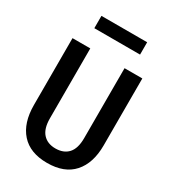

<svg xmlns="http://www.w3.org/2000/svg" viewBox="-221 -1037 1035 1160"><g transform="rotate(30 296.5 -457.0)"><path d="M296 10Q177 10 115 -59.5Q53 -129 53 -254V-720H177V-232Q177 -161 208.5 -126Q240 -91 296 -91Q353 -91 384.5 -125.5Q416 -160 416 -232V-720H540V-253Q540 -129 478 -59.5Q416 10 296 10ZM137 -838V-924H456V-838Z"/></g></svg>

Font: Instrument Sans SemiCondensed SemiBold
Style: Regular
Weight: 600
Width: 4
Designer: Rodrigo Fuenzalida
Foundry: fragTYPE
Version: Version 1.000;gftools[0.9.28]